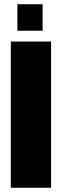

<svg xmlns="http://www.w3.org/2000/svg" viewBox="-20 -886 292 906"><path d="M31 -690H221V0H31ZM62 -866H181V-741H62Z"/></svg>

Font: Decalotype Black
Style: Regular
Weight: 900
Designer: Alfredo Marco Pradil
Foundry: Alfredo Marco Pradil
Version: Version 1.0